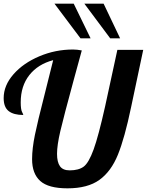

<svg xmlns="http://www.w3.org/2000/svg" viewBox="-25 -1020 801 1047"><path d="M272 -1000 414 -811H469L377 -1000ZM435 -1000 576 -811H630L540 -1000ZM194.5 -33C224.2 -6.3 273.7 7 343 7C416.3 7 474.3 -8.3 517 -39C559.7 -69.7 593.3 -115.5 618 -176.5C642.7 -237.5 666.7 -324 690 -436L756 -748H615L548 -439C524 -331.7 503.2 -253.7 485.5 -205C467.8 -156.3 449.8 -125.2 431.5 -111.5C413.2 -97.8 387.7 -91 355 -91C330.3 -91 312.7 -98.5 302 -113.5C291.3 -128.5 286 -151 286 -181C286 -212.3 292 -253.7 304 -305C316 -356.3 340.3 -449.3 377 -584L421 -745C403.7 -748.3 387.7 -750 373 -750C309 -750 247.8 -737.7 189.5 -713C131.2 -688.3 84.2 -655.7 48.5 -615C12.8 -574.3 -5 -531 -5 -485C-5 -452.3 4 -428.8 22 -414.5C40 -400.2 66.7 -393 102 -393C102 -395 99.7 -400.7 95 -410C90.3 -419.3 88 -436.7 88 -462C88 -521.3 103.7 -570.8 135 -610.5C166.3 -650.2 209.7 -677.3 265 -692L232 -560L215 -492C192.3 -404 175.8 -335 165.5 -285C155.2 -235 150 -190.7 150 -152C150 -99.3 164.8 -59.7 194.5 -33Z"/></svg>

Font: DonutKreme
Style: Regular
Weight: 400
Designer: Impallari Type
Foundry: Impallari Type
Version: Version 2.100